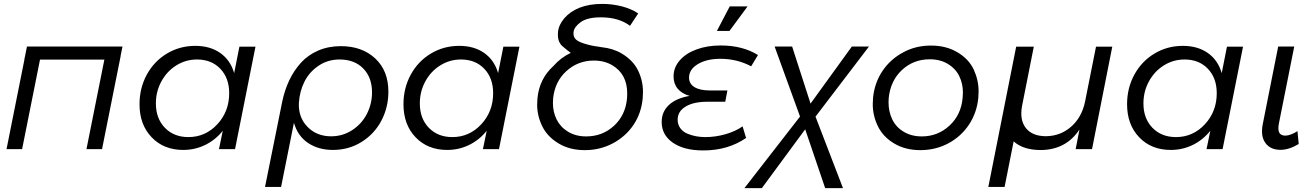

<svg xmlns="http://www.w3.org/2000/svg" viewBox="-20 -766 6720 986"><path d="M105 -460.5 118.5 -527H609L599.5 -480H600L504 0H424L516 -460H185.5L93.5 0H13.5L105.5 -460.5Z M921 4Q821 4 758.8 -61Q696.5 -126 696.5 -230.5Q696.5 -314 734 -382.8Q771.5 -451.5 837.2 -491Q903 -530.5 983 -530.5Q1059 -530.5 1111.2 -493.8Q1163.5 -457 1182.5 -390.5L1209.5 -526.5H1292L1187 0H1104.5L1124 -94.5Q1086.5 -47.5 1034 -21.8Q981.5 4 921 4ZM947.5 -62Q1035 -62 1096 -127.8Q1157 -193.5 1157 -287.5Q1157 -365 1111.5 -412.8Q1066 -460.5 991.5 -460.5Q934 -460.5 885.5 -430.2Q837 -400 808.8 -348Q780.5 -296 780.5 -235Q780.5 -157.5 826.8 -109.8Q873 -62 947.5 -62Z M1689.5 4Q1616 4 1562.5 -31.5Q1509 -67 1489.5 -135.5L1423.5 194H1341L1428.5 -240Q1441 -301.5 1465 -352.5Q1489 -403.5 1525.5 -443.8Q1562 -484 1614.5 -506.5Q1667 -529 1730.5 -529Q1839 -529 1906.8 -466Q1974.5 -403 1974.5 -295.5Q1974.5 -214.5 1938.5 -146.2Q1902.5 -78 1836.8 -37Q1771 4 1689.5 4ZM1680.5 -66Q1740 -66 1788.8 -97.8Q1837.5 -129.5 1864 -181Q1890.5 -232.5 1890.5 -291.5Q1890.5 -368 1845.5 -414.2Q1800.5 -460.5 1724 -460.5Q1664 -460.5 1616.8 -429Q1569.5 -397.5 1544.2 -348Q1519 -298.5 1515 -239Q1511 -164.5 1558.5 -115.2Q1606 -66 1680.5 -66Z M2276.5 4Q2176.5 4 2114.2 -61Q2052 -126 2052 -230.5Q2052 -314 2089.5 -382.8Q2127 -451.5 2192.8 -491Q2258.5 -530.5 2338.5 -530.5Q2414.5 -530.5 2466.8 -493.8Q2519 -457 2538 -390.5L2565 -526.5H2647.5L2542.5 0H2460L2479.5 -94.5Q2442 -47.5 2389.5 -21.8Q2337 4 2276.5 4ZM2303 -62Q2390.5 -62 2451.5 -127.8Q2512.5 -193.5 2512.5 -287.5Q2512.5 -365 2467 -412.8Q2421.5 -460.5 2347 -460.5Q2289.5 -460.5 2241 -430.2Q2192.5 -400 2164.2 -348Q2136 -296 2136 -235Q2136 -157.5 2182.2 -109.8Q2228.5 -62 2303 -62Z M2983.5 5Q2905.5 5 2848.5 -29.5Q2791.5 -63.5 2765 -117Q2738.5 -171 2738.5 -228Q2738.5 -244 2740 -260.5Q2749.5 -361.5 2822 -427Q2859.5 -470 2911 -494.5Q2891.5 -509 2873.5 -524.5Q2845 -545.5 2845 -587.5Q2845 -596.5 2845.5 -601Q2849 -638.5 2878.5 -672.8Q2908 -707 2956.5 -726.5Q3006 -746 3073.5 -746Q3124 -746 3175 -733Q3225 -719.5 3257.5 -697L3215.5 -633.5Q3157.5 -677 3065.5 -677Q2997.5 -677 2963 -653Q2928.5 -628 2925.5 -601.5Q2925 -599 2925 -594Q2925 -573 2940.5 -560.8Q2956 -548.5 2991 -539Q3023 -529.5 3070.5 -523.5Q3128.5 -517.5 3173 -491Q3231 -456.5 3256.5 -404.5Q3282 -352 3282 -294Q3282 -278 3280.5 -260.5Q3273 -183.5 3232.8 -124Q3192.5 -64.5 3126.5 -29.5Q3061 5 2983.5 5ZM2990.5 -65.5Q3073.5 -65.5 3132.8 -119.8Q3192 -174 3200 -260.5Q3201 -277.5 3201 -285.5Q3201 -385 3125 -430.5Q3084 -455 3030 -455Q2948.5 -455 2889 -401.2Q2829.5 -347.5 2820.5 -260.5Q2819.5 -243.5 2819.5 -236.5Q2819.5 -190.5 2838.8 -152Q2858 -113.5 2896.5 -90Q2936 -65.5 2990.5 -65.5Z M3590 6.5Q3493 6.5 3435.5 -33.2Q3378 -73 3378 -139.5Q3378 -192 3415 -226.8Q3452 -261.5 3521.5 -273.5Q3481.5 -285 3460.2 -310.5Q3439 -336 3439 -373.5Q3439 -419.5 3470.8 -456Q3502.5 -492.5 3557.8 -512.5Q3613 -532.5 3681 -532.5Q3793 -532.5 3872.5 -483.5L3837.5 -425.5Q3765.5 -464 3679.5 -464Q3609 -464 3563.8 -436.8Q3518.5 -409.5 3518.5 -367.5Q3518.5 -336 3546.2 -318.8Q3574 -301.5 3625.5 -301.5H3715.5L3704.5 -243.5H3612.5Q3542 -243.5 3501 -218.8Q3460 -194 3460 -151.5Q3460 -126 3474 -107.2Q3488 -88.5 3510.8 -79.2Q3533.5 -70 3556 -66Q3578.5 -62 3602.5 -62Q3653.5 -62 3704.8 -76.5Q3756 -91 3793.5 -117L3811.5 -57.5Q3718.5 6.5 3592.5 6.5ZM3726 -607H3661.5L3727.5 -733H3819Z M3892.5 200H3803L4088.5 -167.5L3958 -527H4048L4142.5 -234L4354.5 -527H4442.5L4168 -167L4309 200H4217.5L4115 -102Z M4706.5 5Q4628.5 5 4571.5 -29.5Q4514.5 -63.5 4488 -118.5Q4462 -172 4462 -231Q4462 -246 4463.5 -263.5Q4471 -341 4512 -401.8Q4553 -462.5 4619 -497.5Q4682.5 -532 4761 -532Q4839 -532 4897 -497.5Q4955 -463 4980.5 -409Q5005.5 -354.5 5005.5 -296Q5005.5 -280 5004 -263.5Q4996.5 -186.5 4955.8 -125.5Q4915 -64.5 4849.5 -29.5Q4784 5 4706.5 5ZM4714 -65.5Q4796 -65.5 4856 -121Q4916 -176.5 4923.5 -263.5Q4925 -278 4925 -290.5Q4925 -336.5 4906.2 -375Q4887.5 -413.5 4849 -437Q4809 -461.5 4754.5 -461.5Q4671.5 -461.5 4612.5 -407Q4553.5 -352.5 4544 -263.5Q4543 -248.5 4543 -240.5Q4543 -193 4562 -153.2Q4581 -113.5 4620 -90Q4659.5 -65.5 4714 -65.5Z M5289 -526.5 5229 -223.5Q5215 -151 5248 -108.8Q5281 -66.5 5352 -66.5Q5426.5 -67.5 5481.2 -115.8Q5536 -164 5552.5 -245.5L5608.5 -526.5H5692L5588 0H5504L5523.5 -101Q5454.5 3.5 5325 4.5Q5234.5 4.5 5185.5 -40L5139 194H5055.5L5198.5 -526.5Z M5992.5 4Q5892.5 4 5830.2 -61Q5768 -126 5768 -230.5Q5768 -314 5805.5 -382.8Q5843 -451.5 5908.8 -491Q5974.5 -530.5 6054.5 -530.5Q6130.5 -530.5 6182.8 -493.8Q6235 -457 6254 -390.5L6281 -526.5H6363.5L6258.5 0H6176L6195.5 -94.5Q6158 -47.5 6105.5 -21.8Q6053 4 5992.5 4ZM6019 -62Q6106.5 -62 6167.5 -127.8Q6228.5 -193.5 6228.5 -287.5Q6228.5 -365 6183 -412.8Q6137.5 -460.5 6063 -460.5Q6005.5 -460.5 5957 -430.2Q5908.5 -400 5880.2 -348Q5852 -296 5852 -235Q5852 -157.5 5898.2 -109.8Q5944.5 -62 6019 -62Z M6465 -129.5 6544 -527H6626.5L6547.5 -131Q6541.5 -98.5 6550 -84Q6558.5 -69.5 6581 -69.5Q6606 -69.5 6643 -92.5L6649.5 -26.5Q6599.5 3.5 6556 3.5Q6504 3.5 6478.2 -32Q6452.5 -67.5 6465 -129.5Z"/></svg>

Font: Argentum Sans Light
Style: Italic
Weight: 300
Italic angle: -11.3°
Designer: Julieta Ulanovsky (font), Owen Earl (portions from Jones font), Cristiano Sobral (main changes and remaster)
Foundry: Julieta Ulanovsky (font), Owen Earl (portions from Jones font), Cristiano Sobral (main changes and remaster)
Version: Version 3.127